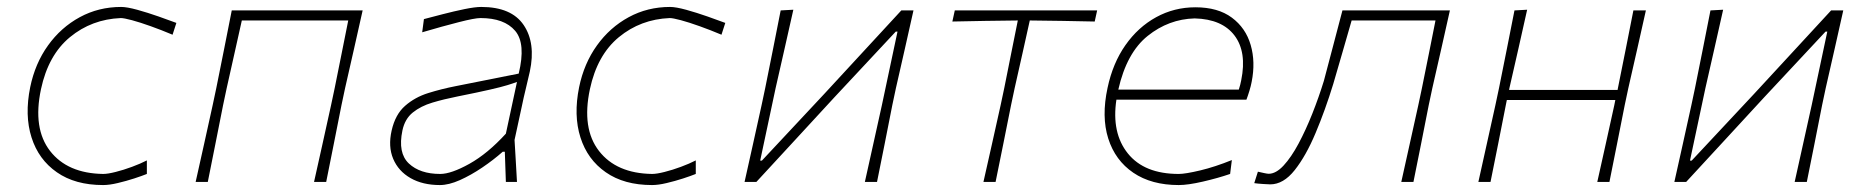

<svg xmlns="http://www.w3.org/2000/svg" viewBox="-20 -524 5370 553"><path d="M277 9Q196.5 9 143.8 -27.8Q91 -64.5 70.8 -128.2Q50.5 -192 67 -273Q81 -341 118.2 -393Q155.5 -445 209.8 -474.5Q264 -504 329 -504Q345.5 -504 375.5 -495.8Q405.5 -487.5 436.8 -476.5Q468 -465.5 488 -458L477 -424Q445 -437.5 414.2 -448.5Q383.5 -459.5 360.2 -465.8Q337 -472 328 -472Q244 -468.5 181.5 -417Q119 -365.5 98 -267Q74 -154 124.2 -89.2Q174.5 -24.5 277 -23Q290.5 -23 313.2 -28.8Q336 -34.5 360.2 -43.5Q384.5 -52.5 403 -62V-23Q389.5 -17.5 366.5 -10Q343.5 -2.5 319.2 3.2Q295 9 277 9Z M543.5 0Q556 -56 567.8 -109Q579.5 -162 592.5 -221L603 -270.5Q615.5 -332.5 626 -385.2Q636.5 -438 647.5 -494H1024.5Q1012 -437.5 1000 -384.8Q988 -332 974 -270.5L963.5 -221Q951.5 -160.5 941.2 -108.5Q931 -56.5 919.5 0H884.5Q897 -56 908.8 -109Q920.5 -162 933.5 -221L944 -270.5Q955 -325.5 964.2 -371Q973.5 -416.5 983 -465H676.5Q665.5 -416.5 655.5 -371Q645.5 -325.5 633 -270.5L622.5 -221Q610.5 -160.5 600.2 -108.5Q590 -56.5 578.5 0Z M1247 9Q1197.5 9 1162.5 -11Q1127.5 -31 1112.5 -66.5Q1097.5 -102 1108 -148Q1118.5 -194.5 1146.8 -219.2Q1175 -244 1213.5 -256Q1252 -268 1293 -276L1474 -312Q1495 -398.5 1463.8 -435.2Q1432.5 -472 1364 -472Q1347.5 -472 1301.5 -460.2Q1255.5 -448.5 1196 -431L1201 -469Q1223.5 -475 1255.5 -483.2Q1287.5 -491.5 1318 -497.8Q1348.5 -504 1366 -504Q1453 -504 1488.2 -452Q1523.5 -400 1506 -318Q1501.5 -297 1495 -271Q1488.5 -245 1481.5 -211L1462 -121Q1464 -89.5 1465.5 -61.8Q1467 -34 1469 0H1437L1434 -87H1428Q1401.5 -63.5 1369 -41.5Q1336.5 -19.5 1304.5 -5.2Q1272.5 9 1247 9ZM1248 -23Q1279.5 -23 1332 -52.2Q1384.5 -81.5 1437 -139L1469 -288Q1458.5 -284 1441.5 -278.8Q1424.5 -273.5 1390.8 -265.8Q1357 -258 1297 -246Q1259 -238.5 1225.5 -228.5Q1192 -218.5 1169 -200Q1146 -181.5 1139 -148Q1125.5 -83.5 1157.5 -53.2Q1189.5 -23 1248 -23Z M1858 9Q1777.5 9 1724.8 -27.8Q1672 -64.5 1651.8 -128.2Q1631.5 -192 1648 -273Q1662 -341 1699.2 -393Q1736.5 -445 1790.8 -474.5Q1845 -504 1910 -504Q1926.5 -504 1956.5 -495.8Q1986.5 -487.5 2017.8 -476.5Q2049 -465.5 2069 -458L2058 -424Q2026 -437.5 1995.2 -448.5Q1964.5 -459.5 1941.2 -465.8Q1918 -472 1909 -472Q1825 -468.5 1762.5 -417Q1700 -365.5 1679 -267Q1655 -154 1705.2 -89.2Q1755.5 -24.5 1858 -23Q1871.5 -23 1894.2 -28.8Q1917 -34.5 1941.2 -43.5Q1965.5 -52.5 1984 -62V-23Q1970.5 -17.5 1947.5 -10Q1924.5 -2.5 1900.2 3.2Q1876 9 1858 9Z M2124.5 0Q2137 -56 2148.8 -109Q2160.5 -162 2173.5 -221L2184 -270.5Q2196.5 -332.5 2207 -385.2Q2217.5 -438 2228.5 -494L2265 -496Q2252.5 -439.5 2240.2 -385.8Q2228 -332 2214 -270.5L2169.5 -61.5H2174.5L2354 -253.5Q2408.5 -312.5 2464.5 -373.2Q2520.5 -434 2576 -494H2611Q2598.5 -437.5 2586.5 -384.8Q2574.5 -332 2560.5 -270.5L2550 -221Q2538 -160.5 2527.8 -108.5Q2517.5 -56.5 2506 0H2471Q2483.5 -56 2495.2 -109Q2507 -162 2520 -221L2565 -433H2560L2383.5 -244Q2328.5 -184.5 2271.8 -122.8Q2215 -61 2158.5 0Z M2812.5 0Q2825.5 -57 2837 -108.8Q2848.5 -160.5 2862 -221L2872.5 -270.5Q2883 -323.5 2892.5 -370.5Q2902 -417.5 2911.5 -465H2909.5Q2864.5 -464.5 2817 -463.8Q2769.5 -463 2723 -462L2730 -494H3140L3133 -462Q3087.5 -463 3040.2 -463.8Q2993 -464.5 2948.5 -465H2946Q2935.5 -417 2925 -370.5Q2914.5 -324 2902.5 -270.5L2892 -221Q2880 -161 2869.5 -108.5Q2859 -56 2847.5 0Z M3375 9Q3296.5 9 3244.2 -26.5Q3192 -62 3172 -125Q3152 -188 3170 -271Q3185 -342 3221.5 -394Q3258 -446 3310 -474.5Q3362 -503 3423 -503Q3488 -503 3528 -473.2Q3568 -443.5 3582.2 -394.5Q3596.5 -345.5 3585 -288Q3583 -277 3578.5 -262.2Q3574 -247.5 3570 -237H3195.5Q3181 -141 3228.5 -82Q3276 -23 3375 -23Q3394 -23 3437 -33.2Q3480 -43.5 3528 -63L3523 -23Q3488 -11 3444.8 -1Q3401.5 9 3375 9ZM3421 -471Q3346 -469 3285.5 -420.5Q3225 -372 3201 -266H3548Q3552.5 -279.5 3555 -293Q3571.5 -374 3535.8 -421.5Q3500 -469 3421 -471Z M3638.5 7Q3635 7 3618.8 6Q3602.5 5 3592.5 3.5L3603 -29.5Q3611.5 -27.5 3621 -25.5Q3630.5 -23.5 3634 -23.5Q3655 -23.5 3677 -47.2Q3699 -71 3720 -110.2Q3741 -149.5 3759.8 -196.8Q3778.5 -244 3793 -291Q3806.5 -342.5 3820 -393.2Q3833.5 -444 3846.5 -494H4156Q4143.5 -437.5 4131.5 -384.8Q4119.5 -332 4105.5 -270.5L4095 -221Q4083 -160.5 4072.8 -108.5Q4062.5 -56.5 4051 0H4016Q4028.5 -56 4040.2 -109Q4052 -162 4065 -221L4075.5 -270.5Q4086.5 -325.5 4095.8 -371Q4105 -416.5 4114.5 -465H3873Q3860 -419.5 3847 -374.8Q3834 -330 3820 -282Q3797 -207 3769.2 -141Q3741.5 -75 3709 -34Q3676.5 7 3638.5 7Z M4238 0Q4250.5 -56 4262.2 -109Q4274 -162 4287 -221L4297.5 -270.5Q4310 -332.5 4320.5 -385.2Q4331 -438 4342 -494L4378.5 -496Q4366 -439.5 4353.8 -385.8Q4341.5 -332 4327.5 -270.5L4326.5 -265H4639L4640 -270.5Q4652.5 -332.5 4663 -385.2Q4673.5 -438 4684.5 -494H4720.5Q4708 -437.5 4696 -384.8Q4684 -332 4670 -270.5L4659.5 -221Q4647.5 -160.5 4637.2 -108.5Q4627 -56.5 4615.5 0H4580.5Q4593 -56 4604.8 -109Q4616.5 -162 4629.5 -221L4632.5 -236H4320L4317 -221Q4305 -160.5 4294.8 -108.5Q4284.5 -56.5 4273 0Z M4802.5 0Q4815 -56 4826.8 -109Q4838.5 -162 4851.5 -221L4862 -270.5Q4874.5 -332.5 4885 -385.2Q4895.5 -438 4906.5 -494L4943 -496Q4930.5 -439.5 4918.2 -385.8Q4906 -332 4892 -270.5L4847.5 -61.5H4852.5L5032 -253.5Q5086.5 -312.5 5142.5 -373.2Q5198.5 -434 5254 -494H5289Q5276.5 -437.5 5264.5 -384.8Q5252.5 -332 5238.5 -270.5L5228 -221Q5216 -160.5 5205.8 -108.5Q5195.5 -56.5 5184 0H5149Q5161.5 -56 5173.2 -109Q5185 -162 5198 -221L5243 -433H5238L5061.5 -244Q5006.5 -184.5 4949.8 -122.8Q4893 -61 4836.5 0Z"/></svg>

Font: Commissioner Loud Thin
Style: Italic
Weight: 100
Italic angle: -12°
Designer: Kostas Bartsokas
Foundry: Kostas Bartsokas
Version: Version 1.000; ttfautohint (v1.8.3)